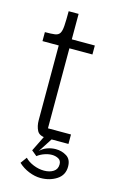

<svg xmlns="http://www.w3.org/2000/svg" viewBox="-107 -558 476 765"><g transform="rotate(15 131.0 -175.5)"><path d="M125 0Q94 0 84.5 -18Q75 -36 75 -61V-377H119V-39H214V0ZM8 -369V-406Q35 -406 49 -408Q63 -410 69 -419.5Q75 -429 76.5 -450.5Q78 -472 78 -511H119V-406H214V-369ZM49 122 68 96Q81 110 103 119Q125 128 147 128Q170 128 185.5 118Q201 108 201 88Q201 72 189 65.5Q177 59 162 59Q148 59 132 64.5Q116 70 103 80L81 62L119 -15L147 -4L107 58Q118 46 135.5 39.5Q153 33 171 33Q196 33 216 45.5Q236 58 236 88Q236 123 207.5 141.5Q179 160 141 160Q118 160 93 150Q68 140 49 122Z"/></g></svg>

Font: Darker Grotesque
Style: Regular
Weight: 400
Designer: Gabriel Lam
Foundry: TypeRant
Version: Version 1.000;gftools[0.9.28]